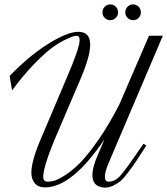

<svg xmlns="http://www.w3.org/2000/svg" viewBox="-20 -845 762 875"><path d="M164 -207 281 -483Q343 -626 343 -662Q343 -682 329 -682Q324 -682 315.5 -680Q307 -678 277.5 -664Q248 -650 216 -626.5Q184 -603 134.5 -552Q85 -501 35 -433L24 -499Q114 -592 201 -646Q288 -700 337 -700Q391 -700 391 -642Q391 -587 346 -483L228 -207Q177 -82 177 -39Q177 -17 198 -17Q211 -17 227.5 -21.5Q244 -26 276.5 -46.5Q309 -67 343.5 -101.5Q378 -136 426.5 -205Q475 -274 523 -367L659 -682H722L475 -102Q458 -62 458 -40Q458 -17 475 -17Q504 -17 529 -45Q554 -73 618 -167Q629 -182 634 -190L647 -182Q615 -132 601 -111Q587 -90 564.5 -60Q542 -30 528 -19Q514 -8 496 1Q478 10 458 10Q451 10 443.5 8.5Q436 7 425.5 2Q415 -3 408 -15.5Q401 -28 401 -47Q401 -82 425 -137L456 -210Q308 9 185 9Q155 9 139 -9.5Q123 -28 123 -58Q123 -111 164 -207ZM622 -788Q622 -774 611.5 -763.5Q601 -753 587 -753Q572 -753 561.5 -763.5Q551 -774 551 -788Q551 -804 561.5 -814.5Q572 -825 587 -825Q601 -825 611.5 -814.5Q622 -804 622 -788ZM518 -788Q518 -774 507.5 -763.5Q497 -753 482 -753Q468 -753 457.5 -763.5Q447 -774 447 -788Q447 -804 457.5 -814.5Q468 -825 482 -825Q497 -825 507.5 -814.5Q518 -804 518 -788Z"/></svg>

Font: Dynalight
Style: Regular
Weight: 400
Designer: Astigmatic (AOETI)
Foundry: Astigmatic (AOETI)
Version: Version 1.000